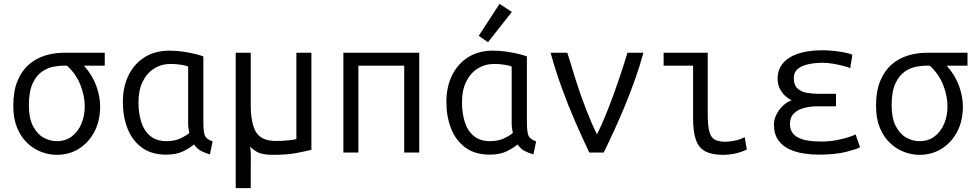

<svg xmlns="http://www.w3.org/2000/svg" viewBox="-20 -792 5080 997"><path d="M275 12Q235 12 195 -3Q155 -18 122 -49Q89 -80 69 -128Q49 -176 49 -242Q49 -319 71 -372Q93 -425 130 -457Q167 -489 214 -503.5Q261 -518 311 -518H524V-451H416Q460 -401 480 -346Q500 -291 500 -239Q500 -164 470 -107.5Q440 -51 389.5 -19.5Q339 12 275 12ZM275 -59Q321 -59 353.5 -84Q386 -109 403 -150Q420 -191 420 -239Q420 -294 397.5 -351Q375 -408 328 -451H307Q285 -451 255 -445Q225 -439 196.5 -419Q168 -399 149 -357.5Q130 -316 130 -245Q130 -179 151 -138Q172 -97 205 -78Q238 -59 275 -59Z M843 11Q767 11 717 -25.5Q667 -62 642.5 -124Q618 -186 618 -262Q618 -342 648 -402Q678 -462 732 -495.5Q786 -529 859 -529Q897 -529 933 -523.5Q969 -518 996.5 -511Q1024 -504 1036 -499V-158Q1036 -110 1043.5 -89.5Q1051 -69 1084 -58L1070 10Q1042 1 1023.5 -8.5Q1005 -18 987 -42Q970 -26 933.5 -7.5Q897 11 843 11ZM845 -59Q888 -59 919.5 -74.5Q951 -90 963 -102Q960 -116 958.5 -128Q957 -140 957 -156V-446Q952 -450 925 -455Q898 -460 867 -460Q819 -460 781 -436.5Q743 -413 721 -368.5Q699 -324 699 -260Q699 -206 713 -160Q727 -114 759.5 -86.5Q792 -59 845 -59Z M1204 185V-518H1282V-250Q1282 -149 1310.5 -104.5Q1339 -60 1413 -60Q1447 -60 1479.5 -63.5Q1512 -67 1519 -70V-518H1597V-14Q1569 -7 1520 2.5Q1471 12 1400 12Q1347 12 1322 0.5Q1297 -11 1279 -31Q1283 -5 1282.5 22.5Q1282 50 1282 79V185Z M1763 0V-518H2157V0H2079V-451H1841V0Z M2523 11Q2447 11 2397 -25.5Q2347 -62 2322.5 -124Q2298 -186 2298 -262Q2298 -342 2328 -402Q2358 -462 2412 -495.5Q2466 -529 2539 -529Q2577 -529 2613 -523.5Q2649 -518 2676.5 -511Q2704 -504 2716 -499V-158Q2716 -110 2723.5 -89.5Q2731 -69 2764 -58L2750 10Q2722 1 2703.5 -8.5Q2685 -18 2667 -42Q2650 -26 2613.5 -7.5Q2577 11 2523 11ZM2525 -59Q2568 -59 2599.5 -74.5Q2631 -90 2643 -102Q2640 -116 2638.5 -128Q2637 -140 2637 -156V-446Q2632 -450 2605 -455Q2578 -460 2547 -460Q2499 -460 2461 -436.5Q2423 -413 2401 -368.5Q2379 -324 2379 -260Q2379 -206 2393 -160Q2407 -114 2439.5 -86.5Q2472 -59 2525 -59ZM2514 -573 2466 -606 2574 -772 2638 -730Z M3040 0Q3006 -71 2969 -155.5Q2932 -240 2898.5 -332Q2865 -424 2839 -518H2926Q2946 -451 2971 -372.5Q2996 -294 3024.5 -221Q3053 -148 3080 -94Q3100 -134 3121.5 -186Q3143 -238 3164 -295.5Q3185 -353 3204 -410Q3223 -467 3238 -518H3321Q3302 -448 3277 -378Q3252 -308 3224.5 -241.5Q3197 -175 3169 -114Q3141 -53 3115 0Z M3734 12Q3678 12 3643.5 -5.5Q3609 -23 3594 -64.5Q3579 -106 3579 -179V-451H3426V-518H3655V-201Q3655 -140 3663.5 -108.5Q3672 -77 3692.5 -66.5Q3713 -56 3749 -56Q3763 -56 3794 -61.5Q3825 -67 3847 -80L3858 -16Q3831 -2 3798.5 5Q3766 12 3734 12Z M4229 11Q4194 11 4154 5Q4114 -1 4079 -17Q4044 -33 4021.5 -64Q3999 -95 3999 -146Q3999 -183 4025 -219.5Q4051 -256 4091 -272Q4079 -276 4062 -290Q4045 -304 4031.5 -327.5Q4018 -351 4018 -383Q4018 -431 4046 -464Q4074 -497 4126 -514Q4178 -531 4250 -531Q4283 -531 4316.5 -527Q4350 -523 4375 -517.5Q4400 -512 4406 -507L4395 -438Q4391 -441 4367.5 -447.5Q4344 -454 4312.5 -460Q4281 -466 4253 -466Q4212 -466 4177.5 -458.5Q4143 -451 4122.5 -434Q4102 -417 4102 -387Q4102 -349 4122.5 -331.5Q4143 -314 4172.5 -309.5Q4202 -305 4228 -305H4321V-240H4225Q4188 -240 4155.5 -231.5Q4123 -223 4102.5 -203Q4082 -183 4082 -148Q4082 -101 4122 -79Q4162 -57 4243 -57Q4285 -57 4322.5 -64Q4360 -71 4387 -80Q4414 -89 4423 -94L4446 -27Q4433 -19 4376 -4Q4319 11 4229 11Z M4755 12Q4715 12 4675 -3Q4635 -18 4602 -49Q4569 -80 4549 -128Q4529 -176 4529 -242Q4529 -319 4551 -372Q4573 -425 4610 -457Q4647 -489 4694 -503.5Q4741 -518 4791 -518H5004V-451H4896Q4940 -401 4960 -346Q4980 -291 4980 -239Q4980 -164 4950 -107.5Q4920 -51 4869.5 -19.5Q4819 12 4755 12ZM4755 -59Q4801 -59 4833.5 -84Q4866 -109 4883 -150Q4900 -191 4900 -239Q4900 -294 4877.5 -351Q4855 -408 4808 -451H4787Q4765 -451 4735 -445Q4705 -439 4676.5 -419Q4648 -399 4629 -357.5Q4610 -316 4610 -245Q4610 -179 4631 -138Q4652 -97 4685 -78Q4718 -59 4755 -59Z"/></svg>

Font: Ubuntu Sans Mono
Style: Regular
Weight: 400
Monospace: yes
Designer: Dalton Maag Ltd
Foundry: Dalton Maag Ltd
Version: Version 1.006